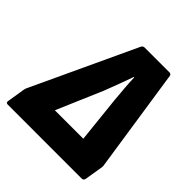

<svg xmlns="http://www.w3.org/2000/svg" viewBox="-198 -786 917 917"><g transform="rotate(45 261.0 -327.5)"><path d="M-8 0Q-22 0 -19 -14L-4 -107Q-3 -112 -1.5 -115.5Q0 -119 2 -123L245 -644Q250 -655 262 -655H429Q434 -655 437.5 -652.5Q441 -650 442 -644L520 -126Q521 -121 521.5 -116Q522 -111 521 -105L506 -14Q504 0 491 0ZM170 -140H362L337 -378Q334 -413 331 -448.5Q328 -484 327 -519H324Q312 -484 298.5 -448.5Q285 -413 271 -376Z"/></g></svg>

Font: Sofia Sans Semi Condensed Black
Style: Italic
Weight: 900
Italic angle: -9°
Version: Version 4.100